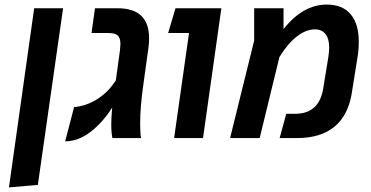

<svg xmlns="http://www.w3.org/2000/svg" viewBox="-20 -602 1616 837"><path d="M129 -566H255L145 204L19 215Z M630 -435Q630 -416 627 -393L605 -234Q591 -137 591 -63Q591 -20 595 0H470Q465 -24 465 -62Q465 -85 469 -133Q427 -67 374 -26.5Q321 14 264 14L303 -135Q357 -140 405 -170.5Q453 -201 485 -252L503 -383Q505 -403 505 -410Q505 -436 493.5 -447Q482 -458 453 -458H379L394 -566H493Q630 -566 630 -435Z M804 -458H713L745 -566H945L865 0H739Z M1544 -421Q1544 -385 1539 -356L1515 -205Q1486 0 1273 0H1199L1228 -106H1267Q1371 -106 1389 -216L1412 -357Q1415 -378 1415 -395Q1415 -433 1399 -453.5Q1383 -474 1353 -474Q1314 -474 1274 -443Q1234 -412 1198 -353L1112 0H983L1088 -425V-566H1216V-475Q1300 -582 1405 -582Q1473 -582 1508.5 -540Q1544 -498 1544 -421Z"/></svg>

Font: FiraGO Medium
Style: Italic
Weight: 500
Italic angle: -8°
Designer: bBox Type GmbH
Foundry: bBox Type GmbH
Version: Version 1.001